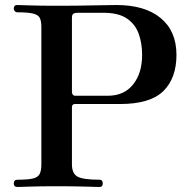

<svg xmlns="http://www.w3.org/2000/svg" viewBox="-20 -746 745 766"><path d="M50 0Q35 0 35 -14Q35 -29 50 -29Q92 -29 112 -34Q132 -39 138.5 -52.5Q145 -66 145 -90V-638Q145 -660 139.5 -673Q134 -686 113.5 -691.5Q93 -697 48 -697Q43 -697 39 -701.5Q35 -706 35 -711Q35 -726 48 -726Q57 -726 98 -724.5Q139 -723 206 -723Q289 -723 348.5 -724.5Q408 -726 444 -726Q558 -726 621 -674Q684 -622 684 -527Q684 -434 631.5 -382.5Q579 -331 459 -331H279Q267 -331 267 -318V-90Q267 -54 289 -41.5Q311 -29 377 -29Q390 -29 390 -14Q390 0 377 0Q367 0 321.5 -1.5Q276 -3 206 -3Q139 -3 99.5 -1.5Q60 0 50 0ZM279 -364H410Q475 -364 511 -409Q547 -454 547 -527Q547 -573 533.5 -611Q520 -649 486.5 -672Q453 -695 393 -695H288Q279 -695 273 -691.5Q267 -688 267 -674V-377Q267 -373 270.5 -368.5Q274 -364 279 -364Z"/></svg>

Font: Zen Antique Soft
Style: Regular
Weight: 400
Designer: Yoshimichi Ohira
Foundry: Positype
Version: Version 1.001